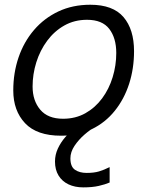

<svg xmlns="http://www.w3.org/2000/svg" viewBox="-20 -556 626 810"><path d="M442.5 149V214Q424 222 397 228.2Q370 234.5 331 234.5Q296 234.5 269 221.8Q242 209 227 184.5Q212 160 212 125.5Q212 97 224 71Q236 45 255.5 22.5Q275 0 297.8 -17.5Q320.5 -35 341.5 -45.5L383 -21.5Q361 -9.5 336.2 12Q311.5 33.5 294.2 59.5Q277 85.5 277 112Q277 147 296.2 160.2Q315.5 173.5 345.5 173.5Q376.5 173.5 397.5 167.2Q418.5 161 442.5 149ZM237.5 16.5Q135.5 16.5 85.8 -36.2Q36 -89 36 -174.5Q36 -249 58.5 -314.5Q81 -380 123.8 -429.8Q166.5 -479.5 226.5 -507.8Q286.5 -536 361 -536Q456.5 -536 501 -484Q545.5 -432 545.5 -340Q545.5 -267 524.8 -202.5Q504 -138 464.2 -88.5Q424.5 -39 367.5 -11.2Q310.5 16.5 237.5 16.5ZM246 -55Q298.5 -55 340 -78.2Q381.5 -101.5 410.8 -141Q440 -180.5 455.2 -230.2Q470.5 -280 470.5 -332.5Q470.5 -395.5 441 -434Q411.5 -472.5 347 -472.5Q294 -472.5 251.5 -448.5Q209 -424.5 179 -384Q149 -343.5 133.2 -293.2Q117.5 -243 117.5 -191Q117.5 -131.5 149.8 -93.2Q182 -55 246 -55Z"/></svg>

Font: Grandstander Thin Light
Style: Italic
Weight: 300
Italic angle: -15°
Version: Version 1.200